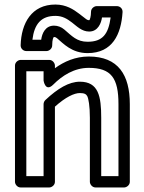

<svg xmlns="http://www.w3.org/2000/svg" viewBox="-20 -801 634 846"><path d="M332 -441C283.7 -441 234.1 -411 179.9 -360.2C174.8 -355.5 172 -348 172 -342V-25H96V-487H172V-446C172 -446 179.6 -393.3 214.7 -428.3C254.3 -468 307.1 -502 371 -502C470.2 -502 502 -456.8 502 -342V-25H426V-282C426 -376.3 414.1 -441 332 -441ZM371 -552C312 -552 262.1 -529.6 222 -500.4V-512C222 -522.7 212.1 -537 197 -537H71C60.3 -537 46 -527.1 46 -512V0C46 10.7 55.9 25 71 25H197C207.7 25 222 15.1 222 0V-331C268.9 -373.2 307 -391 332 -391C353.1 -391 360.1 -385.3 364.5 -377.2C369.9 -367.1 376 -334.1 376 -282V0C376 10.7 385.9 25 401 25H527C537.7 25 552 15.1 552 0V-342C552 -470.4 501.4 -552 371 -552ZM161.5 -626H122.8C131.3 -695.1 161.2 -731 224 -731C255.7 -731 275.9 -717.9 297.4 -701.6C318.6 -685.5 340.2 -662 373 -662C412.6 -662 426.3 -701.1 429.4 -724H467.5C457.6 -650.9 432.4 -617 366 -617C318.2 -617 297.1 -642.3 263.1 -671.1C250.5 -681.8 234.6 -688 218 -688C179.9 -688 165.2 -654.2 161.5 -626ZM373 -712C368.3 -712 364.1 -713.2 358.4 -717.7C349 -725.1 338.7 -733 327.6 -741.4C304.4 -759 271.7 -781 224 -781C118.9 -781 73.6 -698.4 71 -601.7C70.6 -586.8 82.7 -576 96 -576H185C195.7 -576 210 -585.9 210 -601C210 -627.4 215.4 -638 218 -638C222.7 -638 226.1 -636.9 230.9 -632.9C259.3 -608.9 296.4 -567 366 -567C475.5 -567 513.9 -649.6 520 -747.5C521 -763.9 507.9 -774 495 -774H406C395.3 -774 381 -764.1 381 -749C381 -728.8 375.9 -712 373 -712Z"/></svg>

Font: Fog Sans
Style: Outline
Weight: 700
Foundry: Intel Corporation
Version: Version 1.00